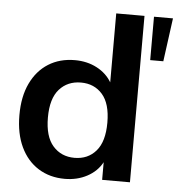

<svg xmlns="http://www.w3.org/2000/svg" viewBox="-53 -786 784 846"><g transform="rotate(5 339.0 -363.0)"><path d="M264 10Q198 10 147.5 -21.5Q97 -53 69 -112Q41 -171 41 -253Q41 -335 69 -393.5Q97 -452 147 -483.5Q197 -515 264 -515Q318 -515 361 -492.5Q404 -470 427 -431V-736H552V0H429V-78Q407 -37 363 -13.5Q319 10 264 10ZM299 -86Q358 -86 394 -127.5Q430 -169 430 -253Q430 -337 394 -378Q358 -419 299 -419Q240 -419 203.5 -378Q167 -337 167 -253Q167 -169 203.5 -127.5Q240 -86 299 -86ZM594 -544V-736H678L652 -544Z"/></g></svg>

Font: MulishBold
Style: Bold
Weight: 700
Designer: Vernon Adams
Foundry: Vernon Adams
Version: Version 3.602; ttfautohint (v1.8.3)